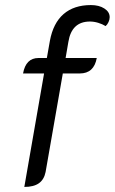

<svg xmlns="http://www.w3.org/2000/svg" viewBox="-20 -729 453 758"><path d="M154 -439H71Q82 -500 132 -500H165L177 -568Q190 -638 231 -673.5Q272 -709 339 -709Q371 -709 392 -695.5Q413 -682 413 -661Q413 -652 408.5 -642Q404 -632 397 -626Q384 -634 367.5 -639Q351 -644 335 -644Q263 -644 250 -564L239 -500H362Q351 -439 295 -439H228L160 -50Q154 -20 133.5 -5.5Q113 9 76 9Z"/></svg>

Font: K2D Light
Style: Italic
Weight: 300
Italic angle: -10°
Designer: Katatrad Aksorn Co.,Ltd.
Foundry: Cadson Demak Co.,Ltd.
Version: Version 1.000; ttfautohint (v1.6)